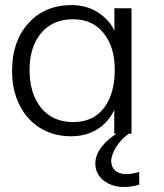

<svg xmlns="http://www.w3.org/2000/svg" viewBox="-20 -534 657 767"><path d="M474.6 212.9C495.1 212.9 515.6 210 536.1 203.6V152.8C517.1 158.7 500 161.6 484.9 161.6C446.3 161.6 424.3 141.1 424.3 109.4C424.3 93.3 431.2 74.2 444.3 52.7C457.5 31.7 476.1 12.7 499.5 -3.4L453.6 -4.9C398.4 27.8 360.8 73.2 360.8 118.7C360.8 146.5 371.6 168.9 393.6 186.5C415.5 204.1 442.9 212.9 474.6 212.9ZM272.5 -46.4C217.8 -46.4 174.8 -65.4 144 -103.5C113.3 -141.6 98.1 -191.9 98.1 -254.4C98.1 -315.4 113.3 -364.3 144 -401.4C174.8 -438.5 217.3 -457 272 -457C324.2 -457 364.7 -438.5 394 -401.4C423.8 -364.7 438.5 -315.9 438.5 -254.9C438.5 -190.9 423.8 -140.1 395 -102.5C366.2 -64.9 325.7 -46.4 272.5 -46.4ZM265.1 10.3C345.2 10.3 406.7 -30.3 436.5 -95.2V0H505.4V-501H437V-412.1C422.4 -441.9 399.9 -466.3 369.6 -485.4C339.4 -504.4 304.7 -513.7 266.1 -513.7C194.3 -513.7 136.7 -489.3 93.3 -440.9C49.8 -392.6 28.3 -329.6 28.3 -252.9C25.9 -103.5 118.7 11.7 265.1 10.3Z"/></svg>

Font: Ride Light
Style: Regular
Weight: 300
Version: Version 3.000